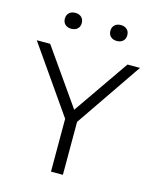

<svg xmlns="http://www.w3.org/2000/svg" viewBox="-125 -849 747 927"><g transform="rotate(15 248.0 -385.5)"><path d="M220 0V-290L233 -245.5L-10.5 -595H56.5L261.5 -302.5H240.5L443 -595H505.5L266.5 -245.5L279.5 -290V0ZM363 -691.5Q344 -691.5 332.5 -702.2Q321 -713 321 -731Q321 -749.5 332.5 -760.2Q344 -771 363 -771Q382.5 -771 394 -760.2Q405.5 -749.5 405.5 -731Q405.5 -713 394 -702.2Q382.5 -691.5 363 -691.5ZM136 -691.5Q116.5 -691.5 105 -702.2Q93.5 -713 93.5 -731Q93.5 -749.5 105 -760.2Q116.5 -771 136 -771Q155 -771 166.5 -760.2Q178 -749.5 178 -731Q178 -713 166.5 -702.2Q155 -691.5 136 -691.5Z"/></g></svg>

Font: Encode Sans SC Light
Style: Regular
Weight: 300
Version: Version 3.002